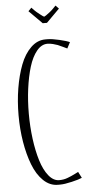

<svg xmlns="http://www.w3.org/2000/svg" viewBox="-64 -1018 513 1060"><g transform="rotate(-5 192.5 -487.5)"><path d="M230.5 -890.1H207L134.3 -962.9L151.9 -981L165.5 -966.8Q174.8 -957 195.1 -941.2Q215.3 -925.3 218.3 -925.3Q219.7 -925.3 228.8 -931.2Q237.8 -937 250.5 -947.3Q263.2 -957.5 272 -966.8L285.6 -981L303.2 -962.9ZM347.7 -772.9 330.1 -739.3Q328.1 -740.2 307.6 -750Q287.1 -759.8 279.1 -762.9Q271 -766.1 254.2 -770.5Q237.3 -774.9 222.7 -774.9Q189.9 -774.9 163.6 -742.9Q137.2 -710.9 120.8 -657.5Q104.5 -604 95.7 -537.6Q86.9 -471.2 86.9 -398.9Q86.9 -326.7 95.7 -259.5Q104.5 -192.4 121.1 -138.2Q137.7 -84 164.1 -51.5Q190.4 -19 222.7 -19Q234.9 -19 246.6 -21Q258.3 -22.9 270.5 -27.8Q282.7 -32.7 290.5 -35.9Q298.3 -39.1 312 -46.1Q325.7 -53.2 330.1 -55.2L347.7 -21Q331.1 -13.2 290.5 -3.7Q250 5.9 225.1 5.9H212.9Q168.5 5.9 132.8 -28.3Q97.2 -62.5 75.2 -119.6Q53.2 -176.8 41.5 -247.3Q29.8 -317.9 29.8 -395Q29.8 -472.7 41.5 -543.9Q53.2 -615.2 75.2 -672.9Q97.2 -730.5 133.1 -765.1Q168.9 -799.8 212.9 -799.8H225.1Q250 -799.8 290.5 -790.3Q331.1 -780.8 347.7 -772.9Z"/></g></svg>

Font: Reswysokr
Style: Regular
Weight: 500
Version: Version 0.984